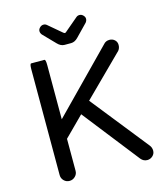

<svg xmlns="http://www.w3.org/2000/svg" viewBox="-126 -956 905 1057"><g transform="rotate(-15 327.0 -428.0)"><path d="M265.6 -744.1 199.2 -812.5Q191.4 -822.3 191.4 -833Q191.4 -843.8 200.7 -853Q210 -862.3 221.7 -862.3Q232.4 -862.3 240.2 -855.5L316.4 -791Q322.3 -787.1 324.2 -787.1Q328.1 -787.1 332 -791L408.2 -855.5Q416 -862.3 426.8 -862.3Q438.5 -862.3 447.8 -853Q457 -843.8 457 -833Q457 -822.3 449.2 -812.5L382.8 -744.1Q364.3 -724.6 342.8 -724.6H305.7Q284.2 -724.6 265.6 -744.1ZM93.8 -39.1V-641.6Q93.8 -673.8 101.6 -673.8H176.8Q184.6 -673.8 184.6 -641.6V-333L516.6 -671.9Q529.3 -687.5 550.8 -687.5Q568.4 -687.5 580.6 -676.3Q592.8 -665 592.8 -647.5Q592.8 -628.9 582 -616.2L356.4 -392.6L615.2 -67.4Q626 -53.7 626 -36.1Q626 -18.6 612.8 -6.3Q599.6 5.9 582 5.9Q560.5 5.9 545.9 -11.7L294.9 -332L184.6 -221.7V-39.1Q184.6 -20.5 170.9 -7.3Q157.2 5.9 138.7 5.9Q120.1 5.9 106.9 -7.3Q93.8 -20.5 93.8 -39.1Z"/></g></svg>

Font: YuPearl-Regular
Style: Regular
Weight: 400
Designer: Max Yao
Foundry: Max-Everyday
Version: Version 1.011; ttfautohint (v1.8.3)